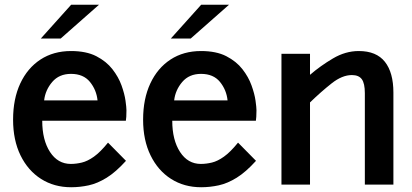

<svg xmlns="http://www.w3.org/2000/svg" viewBox="-20 -776 1732 807"><path d="M279 11Q207.5 11 152.5 -24Q97.5 -59 66.2 -123Q35 -187 35 -273Q35 -360.5 65.2 -425.2Q95.5 -490 150.2 -525.8Q205 -561.5 278.5 -561.5Q342.5 -561.5 384.8 -539.8Q427 -518 452.5 -485.2Q478 -452.5 490.8 -417Q503.5 -381.5 507.5 -353Q511.5 -324.5 511.5 -312.5Q511.5 -295 510.8 -285Q510 -275 509 -268.5H157.5Q157.5 -187.5 190.2 -137.2Q223 -87 277.5 -87Q300.5 -87 324.2 -92.8Q348 -98.5 374.8 -117.5Q401.5 -136.5 434 -176.5L509.5 -100Q466.5 -52.5 428 -28.8Q389.5 -5 352.8 3Q316 11 279 11ZM165.5 -354H390Q385.5 -398 358 -431.8Q330.5 -465.5 278.5 -465.5Q228.5 -465.5 199.5 -431.5Q170.5 -397.5 165.5 -354ZM151.5 -614 279 -756H396L235 -614Z M825.5 11Q754 11 699 -24Q644 -59 612.8 -123Q581.5 -187 581.5 -273Q581.5 -360.5 611.8 -425.2Q642 -490 696.8 -525.8Q751.5 -561.5 825 -561.5Q889 -561.5 931.2 -539.8Q973.5 -518 999 -485.2Q1024.5 -452.5 1037.2 -417Q1050 -381.5 1054 -353Q1058 -324.5 1058 -312.5Q1058 -295 1057.2 -285Q1056.5 -275 1055.5 -268.5H704Q704 -187.5 736.8 -137.2Q769.5 -87 824 -87Q847 -87 870.8 -92.8Q894.5 -98.5 921.2 -117.5Q948 -136.5 980.5 -176.5L1056 -100Q1013 -52.5 974.5 -28.8Q936 -5 899.2 3Q862.5 11 825.5 11ZM712 -354H936.5Q932 -398 904.5 -431.8Q877 -465.5 825 -465.5Q775 -465.5 746 -431.5Q717 -397.5 712 -354ZM698 -614 825.5 -756H942.5L781.5 -614Z M1163 0V-550H1283V-461.5Q1326.5 -499 1379.2 -530.2Q1432 -561.5 1488 -561.5Q1562 -561.5 1597.8 -516.2Q1633.5 -471 1633.5 -387V0H1513.5V-384.5Q1513.5 -425.5 1500.8 -443Q1488 -460.5 1459 -460.5Q1418 -460.5 1373.8 -425.5Q1329.5 -390.5 1283 -345.5V0Z"/></svg>

Font: Junction SemiBold
Style: Regular
Weight: 600
Designer: Caroline Hadilaksono
Foundry: Caroline Hadilaksono, Tyler Finck, The League of Moveable Type
Version: Version 2.000; ttfautohint (v1.8.3)